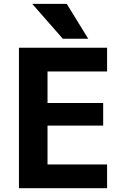

<svg xmlns="http://www.w3.org/2000/svg" viewBox="-20 -982 643 1004"><path d="M228.5 -608.4V-443.4H519.5V-325.2H228.5V-122.1H540V2H79.1V-732.4H540V-608.4ZM308.6 -779.3 148.4 -961.9H329.1L441.4 -779.3Z"/></svg>

Font: Gen Shin Gothic Bold
Style: Bold
Weight: 700
Designer: [Source Han Sans]
Ryoko NISHIZUKA  (kana & ideographs); Paul D. Hunt (Latin, Greek & Cyrillic); Wenlong ZHANG  (bopomofo
Version: Version 1.002.20150607